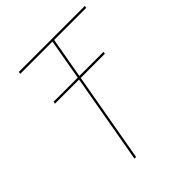

<svg xmlns="http://www.w3.org/2000/svg" viewBox="-190 -790 906 906"><g transform="rotate(-45 263.0 -337.5)"><path d="M100 -448.5H433L435 -459.5H102ZM182 0H193L310 -664H524L526 -675H85.5L84 -664H299Z"/></g></svg>

Font: Anybody UltraCondensed Thin Thin
Style: Italic
Weight: 250
Italic angle: -10°
Version: Version 1.111